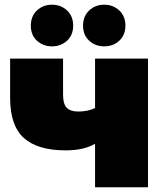

<svg xmlns="http://www.w3.org/2000/svg" viewBox="-20 -796 702 816"><path d="M258 -157Q140 -157 81.5 -209.5Q23 -262 23 -380V-547H248V-395Q248 -353 264 -337.5Q280 -322 312 -322Q355 -322 384 -337V-547H609V0H384V-185Q362 -172 331 -164.5Q300 -157 258 -157ZM201 -599Q163 -599 137 -623Q111 -647 111 -687Q111 -727 137 -751.5Q163 -776 201 -776Q239 -776 265 -751.5Q291 -727 291 -687Q291 -647 265 -623Q239 -599 201 -599ZM423 -599Q385 -599 359 -623Q333 -647 333 -687Q333 -727 359 -751.5Q385 -776 423 -776Q461 -776 487 -751.5Q513 -727 513 -687Q513 -647 487 -623Q461 -599 423 -599Z"/></svg>

Font: Montserrat Black
Style: Regular
Weight: 900
Designer: Julieta Ulanovsky
Foundry: Julieta Ulanovsky
Version: Version 9.000; ttfautohint (v1.8.4.7-5d5b)